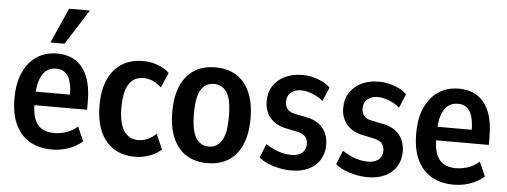

<svg xmlns="http://www.w3.org/2000/svg" viewBox="-49 -874 2687 1017"><g transform="rotate(5 1294.0 -365.5)"><path d="M255 10Q186 10 136.5 -18.5Q87 -47 60.2 -103.2Q33.5 -159.5 33.5 -243.5Q33.5 -323 58.5 -379.8Q83.5 -436.5 129.8 -467.8Q176 -499 238 -499Q298 -499 338.8 -471.5Q379.5 -444 400.8 -391Q422 -338 422 -261V-216H127V-288H340L325.5 -271.5Q325.5 -352 304 -385.5Q282.5 -419 240.5 -419Q208.5 -419 186.8 -401Q165 -383 153.2 -347Q141.5 -311 141.5 -254.5V-227.5Q141.5 -175 154.2 -142.2Q167 -109.5 192.8 -93.8Q218.5 -78 259 -78Q291.5 -78 324 -89Q356.5 -100 382.5 -123.5L416 -47Q382 -18.5 340.8 -4.2Q299.5 10 255 10ZM197.5 -554 280.5 -741H391L272.5 -554Z M696 10Q630 10 582.8 -20Q535.5 -50 510.5 -107.2Q485.5 -164.5 485.5 -245.5Q485.5 -325.5 510.5 -382.2Q535.5 -439 582.8 -469Q630 -499 695.5 -499Q735.5 -499 772.8 -485.8Q810 -472.5 835.5 -448L801 -368Q780.5 -387.5 756.2 -398.5Q732 -409.5 705 -409.5Q655.5 -409.5 628.8 -369.5Q602 -329.5 602 -244Q602 -160.5 629.2 -120Q656.5 -79.5 705.5 -79.5Q731 -79.5 756 -90.8Q781 -102 800.5 -121.5L835.5 -41Q810 -17 772.5 -3.5Q735 10 696 10Z M1080.5 10Q1015 10 968.8 -19Q922.5 -48 897.5 -105Q872.5 -162 872.5 -245Q872.5 -327.5 897.5 -384.2Q922.5 -441 968.8 -470Q1015 -499 1080.5 -499Q1146 -499 1192.2 -470Q1238.5 -441 1263.5 -384.2Q1288.5 -327.5 1288.5 -245Q1288.5 -162 1263.5 -105Q1238.5 -48 1192.2 -19Q1146 10 1080.5 10ZM1080.5 -78Q1124.5 -78 1149 -116.8Q1173.5 -155.5 1173.5 -246Q1173.5 -336 1149 -373.5Q1124.5 -411 1080.5 -411Q1036.5 -411 1012 -373.5Q987.5 -336 987.5 -246Q987.5 -155.5 1012 -116.8Q1036.5 -78 1080.5 -78Z M1527 10Q1493 10 1460.5 3Q1428 -4 1401.2 -15.5Q1374.5 -27 1354.5 -44L1384 -117.5Q1407 -103 1429.8 -92.5Q1452.5 -82 1475.5 -77Q1498.5 -72 1520.5 -72Q1556 -72 1576.8 -88.8Q1597.5 -105.5 1597.5 -135.5Q1597.5 -162 1583.2 -176.8Q1569 -191.5 1541.5 -197L1479.5 -210Q1425 -221 1395.2 -256.8Q1365.5 -292.5 1365.5 -344Q1365.5 -391.5 1388 -426Q1410.5 -460.5 1450.2 -479.8Q1490 -499 1542.5 -499Q1572 -499 1598.8 -492.5Q1625.5 -486 1649 -474.2Q1672.5 -462.5 1691 -445L1660 -371Q1644 -385.5 1624.2 -395.5Q1604.5 -405.5 1584 -411.5Q1563.5 -417.5 1543.5 -417.5Q1509.5 -417.5 1488.8 -400Q1468 -382.5 1468 -350.5Q1468 -327 1481 -311Q1494 -295 1521.5 -290.5L1583.5 -277.5Q1641 -266.5 1670.5 -230.2Q1700 -194 1700 -140.5Q1700 -95 1678.5 -60.8Q1657 -26.5 1618.2 -8.2Q1579.5 10 1527 10Z M1934 10Q1900 10 1867.5 3Q1835 -4 1808.2 -15.5Q1781.5 -27 1761.5 -44L1791 -117.5Q1814 -103 1836.8 -92.5Q1859.5 -82 1882.5 -77Q1905.5 -72 1927.5 -72Q1963 -72 1983.8 -88.8Q2004.5 -105.5 2004.5 -135.5Q2004.5 -162 1990.2 -176.8Q1976 -191.5 1948.5 -197L1886.5 -210Q1832 -221 1802.2 -256.8Q1772.5 -292.5 1772.5 -344Q1772.5 -391.5 1795 -426Q1817.5 -460.5 1857.2 -479.8Q1897 -499 1949.5 -499Q1979 -499 2005.8 -492.5Q2032.5 -486 2056 -474.2Q2079.5 -462.5 2098 -445L2067 -371Q2051 -385.5 2031.2 -395.5Q2011.5 -405.5 1991 -411.5Q1970.5 -417.5 1950.5 -417.5Q1916.5 -417.5 1895.8 -400Q1875 -382.5 1875 -350.5Q1875 -327 1888 -311Q1901 -295 1928.5 -290.5L1990.5 -277.5Q2048 -266.5 2077.5 -230.2Q2107 -194 2107 -140.5Q2107 -95 2085.5 -60.8Q2064 -26.5 2025.2 -8.2Q1986.5 10 1934 10Z M2391 10Q2322 10 2272.5 -18.5Q2223 -47 2196.2 -103.2Q2169.5 -159.5 2169.5 -243.5Q2169.5 -323 2194.5 -379.8Q2219.5 -436.5 2265.8 -467.8Q2312 -499 2374 -499Q2434 -499 2474.8 -471.5Q2515.5 -444 2536.8 -391Q2558 -338 2558 -261V-216H2263V-288H2476L2461.5 -271.5Q2461.5 -352 2440 -385.5Q2418.5 -419 2376.5 -419Q2344.5 -419 2322.8 -401Q2301 -383 2289.2 -347Q2277.5 -311 2277.5 -254.5V-227.5Q2277.5 -175 2290.2 -142.2Q2303 -109.5 2328.8 -93.8Q2354.5 -78 2395 -78Q2427.5 -78 2460 -89Q2492.5 -100 2518.5 -123.5L2552 -47Q2518 -18.5 2476.8 -4.2Q2435.5 10 2391 10Z"/></g></svg>

Font: Nunito Sans 12pt ExtraLight Condensed
Style: Regular
Weight: 200
Width: 3
Version: Version 3.101;gftools[0.9.27]